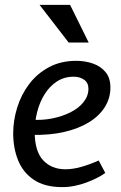

<svg xmlns="http://www.w3.org/2000/svg" viewBox="-20 -753 496 786"><path d="M292 -504Q328 -504 360 -493Q392 -482 412 -458Q432 -434 432 -395Q432 -351 409 -314.5Q386 -278 343.5 -252Q301 -226 241.5 -212.5Q182 -199 110 -201V-263Q152 -260 193 -268Q234 -276 268 -293Q302 -310 322 -335Q342 -360 342 -390Q342 -414 324.5 -426.5Q307 -439 282 -439Q243 -439 213 -419.5Q183 -400 162.5 -367Q142 -334 132 -294Q122 -254 122 -214Q122 -134 156.5 -97Q191 -60 248 -60Q277 -60 311.5 -69.5Q346 -79 384 -96L411 -45Q396 -34 376 -24Q356 -14 333 -5.5Q310 3 285 8Q260 13 235 13Q163 13 118.5 -17Q74 -47 54 -97Q34 -147 34 -207Q34 -260 50.5 -313Q67 -366 99.5 -409Q132 -452 180.5 -478Q229 -504 292 -504ZM267 -733 343 -579H261L142 -733Z"/></svg>

Font: Rosario Medium
Style: Italic
Weight: 500
Italic angle: -8.05°
Version: Version 1.201